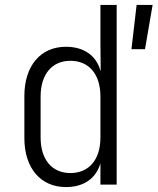

<svg xmlns="http://www.w3.org/2000/svg" viewBox="-20 -750 640 780"><path d="M248 10C321 10 371 -26 388 -87V0H454V-730H388V-576L389 -463H388C371 -524 321 -560 248 -560C145 -560 79 -483 79 -360V-189C79 -67 145 10 248 10ZM514 -550H569L600 -730H535ZM266 -47C191 -47 145 -102 145 -191V-358C145 -448 191 -503 266 -503C342 -503 388 -448 388 -358V-191C388 -102 342 -47 266 -47Z"/></svg>

Font: JetBrains Mono ExtraLight
Style: Regular
Weight: 240
Monospace: yes
Designer: Philipp Nurullin, Konstantin Bulenkov
Foundry: JetBrains
Version: Version 2.305